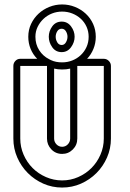

<svg xmlns="http://www.w3.org/2000/svg" viewBox="-20 -827 582 862"><path d="M259 -807Q289 -807 316.5 -796Q344 -785 365 -765.5Q386 -746 398 -719.5Q410 -693 410 -662Q410 -633 399.5 -607.5Q389 -582 371 -563H446Q459 -563 468.5 -553.5Q478 -544 478 -531V-205Q478 -160 460.5 -120Q443 -80 413 -50Q383 -20 343.5 -2.5Q304 15 259 15Q214 15 174.5 -2.5Q135 -20 105 -50Q75 -80 57.5 -120Q40 -160 40 -205V-531Q40 -544 49 -553.5Q58 -563 71 -563H147Q128 -582 117.5 -607.5Q107 -633 107 -662Q107 -693 119.5 -719.5Q132 -746 153 -765.5Q174 -785 201.5 -796Q229 -807 259 -807ZM191 -531H71V-205Q71 -167 86 -132.5Q101 -98 126.5 -72.5Q152 -47 186.5 -32Q221 -17 259 -17Q297 -17 331 -32Q365 -47 390.5 -72.5Q416 -98 431 -132.5Q446 -167 446 -205V-531H327V-205Q327 -176 307 -156Q287 -136 259 -136Q230 -136 210.5 -156.5Q191 -177 191 -205ZM259 -775Q235 -775 213.5 -766.5Q192 -758 175.5 -742.5Q159 -727 149 -706.5Q139 -686 139 -662Q139 -628 156 -601.5Q173 -575 201 -561L209 -557Q230 -547 259 -547Q283 -547 304.5 -555.5Q326 -564 342.5 -579.5Q359 -595 368.5 -616Q378 -637 378 -662Q378 -686 368.5 -707Q359 -728 342.5 -743Q326 -758 304.5 -766.5Q283 -775 259 -775ZM259 -168Q274 -168 284.5 -179Q295 -190 295 -205V-519Q279 -515 259 -515Q250 -515 240.5 -516Q231 -517 223 -519V-205Q223 -190 233.5 -179Q244 -168 259 -168ZM257 -730Q283 -730 299 -708.5Q315 -687 315 -662Q315 -637 299 -615Q283 -593 257 -593Q230 -593 214.5 -615Q199 -637 199 -662Q199 -687 214.5 -708.5Q230 -730 257 -730ZM257 -698Q244 -698 237 -686.5Q230 -675 230 -662Q230 -649 237 -637Q244 -625 257 -625Q269 -625 276 -637Q283 -649 283 -662Q283 -675 276 -686.5Q269 -698 257 -698Z"/></svg>

Font: Lichte PostBus
Style: Regular
Weight: 400
Designer: Peter Wiegel
Version: Version 1.001